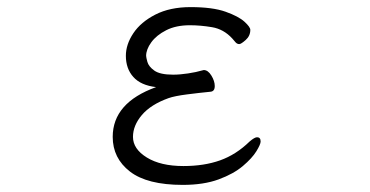

<svg xmlns="http://www.w3.org/2000/svg" viewBox="-20 -504 1040 540"><path d="M419 -259Q376 -264 355 -287.5Q334 -311 334 -347Q334 -379 355 -410.5Q376 -442 417 -463Q458 -484 516 -484Q578 -484 614.5 -471Q651 -458 667.5 -443Q684 -428 684 -420Q684 -403 671 -391.5Q658 -380 653 -380Q647 -380 642.5 -385Q638 -390 633 -396Q609 -422 576.5 -427.5Q544 -433 514 -433Q475 -433 447.5 -419Q420 -405 405.5 -385Q391 -365 391 -347Q391 -343 394.5 -330Q398 -317 414 -305.5Q430 -294 467 -294Q486 -294 509 -297.5Q532 -301 549 -306Q550 -306 551 -306.5Q552 -307 553 -307Q565 -307 574.5 -291.5Q584 -276 584 -262Q584 -247 572 -246Q541 -243 506 -238.5Q471 -234 454 -228Q404 -210 379 -180.5Q354 -151 354 -119Q354 -85 393 -61Q432 -37 496 -37Q554 -37 599 -53Q644 -69 682 -106Q696 -118 703 -118Q713 -118 713 -106Q713 -98 701 -78.5Q689 -59 663 -37Q637 -15 595 0.5Q553 16 494 16Q394 16 345.5 -21.5Q297 -59 297 -119Q297 -215 419 -259Z"/></svg>

Font: Moon Stars Kai HW Light
Style: Regular
Weight: 300
Designer: GuiWonder
Version: Version 1.101